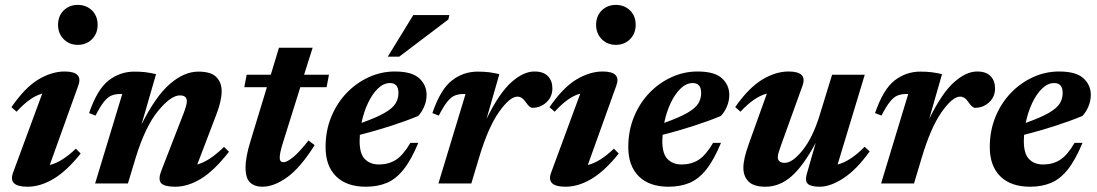

<svg xmlns="http://www.w3.org/2000/svg" viewBox="-20 -730 4366 764"><path d="M211 -631Q211 -666.5 233.5 -688.5Q256 -710.5 289.5 -710.5Q323.5 -710.5 346 -688.5Q368.5 -666.5 368.5 -631Q368.5 -596.5 346 -574Q323.5 -551.5 289.5 -551.5Q256 -551.5 233.5 -574Q211 -596.5 211 -631ZM32 -43 148 -357.5Q122.5 -350.5 97.8 -332.8Q73 -315 46 -285.5L25.5 -303.5Q79.5 -382 132.8 -413.8Q186 -445.5 237 -445.5Q312 -445.5 291.5 -389.5L178 -73.5Q203 -79.5 228.2 -95.5Q253.5 -111.5 282 -138.5L301 -119Q244.5 -48.5 192.2 -17.8Q140 13 89.5 13Q11 13 32 -43Z M360 -270 334.5 -280Q367 -375 412.5 -410Q458 -445 514.5 -445Q539 -445 558 -442.8Q577 -440.5 601 -435L543 -234.5Q599 -346.5 655.8 -395.8Q712.5 -445 769.5 -445Q820 -445 841 -423.2Q862 -401.5 862 -367.5Q862 -329.5 841.5 -276L765 -75.5Q790 -82.5 815.8 -99.5Q841.5 -116.5 871.5 -145.5L891 -126Q833 -51.5 780.5 -19.2Q728 13 677 13Q634 13 621.2 -1.2Q608.5 -15.5 621.5 -49.5L710 -277.5Q723.5 -312.5 723.5 -326.5Q723.5 -350.5 696 -350.5Q660 -350.5 609 -288.5Q558 -226.5 519.5 -101L489 0H358.5L466.5 -356H459Q439.5 -356 424.2 -350Q409 -344 394 -325.5Q379 -307 360 -270Z M1110 -175.5Q1098.5 -140 1095.8 -125.2Q1093 -110.5 1093 -102.5Q1093 -84.5 1108 -84.5Q1122 -84.5 1147.2 -105.2Q1172.5 -126 1207.5 -171L1232 -152.5Q1175 -62 1122.5 -24.5Q1070 13 1024 13Q993.5 13 975.2 -3.8Q957 -20.5 957 -65.5Q957 -83 962 -110.5Q967 -138 978 -172.5L1042 -383H952L961.5 -432.5H1057.5L1090 -540H1224L1190 -432.5H1289L1279.5 -383H1175Z M1644.5 -161.5Q1616 -93 1585.5 -55Q1555 -17 1518.5 -2Q1482 13 1436 13Q1359 13 1317.2 -28.5Q1275.5 -70 1275.5 -144.5Q1275.5 -210 1298.2 -265.2Q1321 -320.5 1360 -360.8Q1399 -401 1448.2 -423.2Q1497.5 -445.5 1551 -445.5Q1619 -445.5 1648.2 -418.5Q1677.5 -391.5 1677.5 -352.5Q1677.5 -329 1668.2 -306.8Q1659 -284.5 1644 -268.5Q1593 -247.5 1533 -228.2Q1473 -209 1412 -193.5Q1411 -180.5 1411 -168Q1411 -118 1432 -96.8Q1453 -75.5 1488 -75.5Q1526 -75.5 1555 -93.8Q1584 -112 1613 -161.5ZM1532 -399.5Q1506 -399.5 1483.2 -377.2Q1460.5 -355 1443.8 -319Q1427 -283 1418.5 -241Q1479 -262.5 1510.8 -281Q1542.5 -299.5 1554 -318.2Q1565.5 -337 1565.5 -360Q1565.5 -399.5 1532 -399.5ZM1523 -504.5 1624.5 -670H1768L1764 -652.5L1568.5 -504.5Z M1832.5 -356H1825Q1805.5 -356 1790.2 -350Q1775 -344 1760 -325.5Q1745 -307 1726 -270L1700.5 -280Q1733 -375 1778.5 -410Q1824 -445 1880.5 -445Q1905 -445 1924 -442.8Q1943 -440.5 1967 -435L1916 -257Q1967 -360.5 2015 -403Q2063 -445.5 2106.5 -445.5Q2142.5 -445.5 2160.2 -427Q2178 -408.5 2178 -378.5Q2178 -344.5 2154.2 -322.8Q2130.5 -301 2098.5 -301Q2087.5 -301 2072.5 -323Q2057.5 -345.5 2039 -345.5Q2008.5 -345.5 1965 -283.5Q1921.5 -221.5 1885.5 -100L1855.5 0H1724.5Z M2352 -631Q2352 -666.5 2374.5 -688.5Q2397 -710.5 2430.5 -710.5Q2464.5 -710.5 2487 -688.5Q2509.5 -666.5 2509.5 -631Q2509.5 -596.5 2487 -574Q2464.5 -551.5 2430.5 -551.5Q2397 -551.5 2374.5 -574Q2352 -596.5 2352 -631ZM2173 -43 2289 -357.5Q2263.5 -350.5 2238.8 -332.8Q2214 -315 2187 -285.5L2166.5 -303.5Q2220.5 -382 2273.8 -413.8Q2327 -445.5 2378 -445.5Q2453 -445.5 2432.5 -389.5L2319 -73.5Q2344 -79.5 2369.2 -95.5Q2394.5 -111.5 2423 -138.5L2442 -119Q2385.5 -48.5 2333.2 -17.8Q2281 13 2230.5 13Q2152 13 2173 -43Z M2849 -161.5Q2820.5 -93 2790 -55Q2759.5 -17 2723 -2Q2686.5 13 2640.5 13Q2563.5 13 2521.8 -28.5Q2480 -70 2480 -144.5Q2480 -210 2502.8 -265.2Q2525.5 -320.5 2564.5 -360.8Q2603.5 -401 2652.8 -423.2Q2702 -445.5 2755.5 -445.5Q2823.5 -445.5 2852.8 -418.5Q2882 -391.5 2882 -352.5Q2882 -329 2872.8 -306.8Q2863.5 -284.5 2848.5 -268.5Q2797.5 -247.5 2737.5 -228.2Q2677.5 -209 2616.5 -193.5Q2615.5 -180.5 2615.5 -168Q2615.5 -118 2636.5 -96.8Q2657.5 -75.5 2692.5 -75.5Q2730.5 -75.5 2759.5 -93.8Q2788.5 -112 2817.5 -161.5ZM2736.5 -399.5Q2710.5 -399.5 2687.8 -377.2Q2665 -355 2648.2 -319Q2631.5 -283 2623 -241Q2683.5 -262.5 2715.2 -281Q2747 -299.5 2758.5 -318.2Q2770 -337 2770 -360Q2770 -399.5 2736.5 -399.5Z M3190 -36.5 3226 -162Q3176 -68.5 3128.8 -27.8Q3081.5 13 3026 13Q2979 13 2958.5 -7.8Q2938 -28.5 2938 -62.5Q2938 -97.5 2959.5 -157L3031.5 -357.5Q2981.5 -345 2926.5 -285.5L2905.5 -304Q2959.5 -381 3013 -413.2Q3066.5 -445.5 3118 -445.5Q3193.5 -445.5 3173.5 -389.5L3088 -152.5Q3081.5 -134 3078.2 -123.2Q3075 -112.5 3075 -105Q3075 -82 3102.5 -82Q3133.5 -82 3174 -132.5Q3214.5 -183 3242 -273L3291 -432.5H3421L3313 -75.5Q3337.5 -81.5 3364.2 -98.8Q3391 -116 3420.5 -146L3440.5 -127.5Q3389 -55.5 3336.8 -21.2Q3284.5 13 3242 13Q3207 13 3194.8 1.8Q3182.5 -9.5 3190 -36.5Z M3594 -356H3586.5Q3567 -356 3551.8 -350Q3536.5 -344 3521.5 -325.5Q3506.5 -307 3487.5 -270L3462 -280Q3494.5 -375 3540 -410Q3585.5 -445 3642 -445Q3666.5 -445 3685.5 -442.8Q3704.5 -440.5 3728.5 -435L3677.5 -257Q3728.5 -360.5 3776.5 -403Q3824.5 -445.5 3868 -445.5Q3904 -445.5 3921.8 -427Q3939.5 -408.5 3939.5 -378.5Q3939.5 -344.5 3915.8 -322.8Q3892 -301 3860 -301Q3849 -301 3834 -323Q3819 -345.5 3800.5 -345.5Q3770 -345.5 3726.5 -283.5Q3683 -221.5 3647 -100L3617 0H3486Z M4287.5 -161.5Q4259 -93 4228.5 -55Q4198 -17 4161.5 -2Q4125 13 4079 13Q4002 13 3960.2 -28.5Q3918.5 -70 3918.5 -144.5Q3918.5 -210 3941.2 -265.2Q3964 -320.5 4003 -360.8Q4042 -401 4091.2 -423.2Q4140.5 -445.5 4194 -445.5Q4262 -445.5 4291.2 -418.5Q4320.5 -391.5 4320.5 -352.5Q4320.5 -329 4311.2 -306.8Q4302 -284.5 4287 -268.5Q4236 -247.5 4176 -228.2Q4116 -209 4055 -193.5Q4054 -180.5 4054 -168Q4054 -118 4075 -96.8Q4096 -75.5 4131 -75.5Q4169 -75.5 4198 -93.8Q4227 -112 4256 -161.5ZM4175 -399.5Q4149 -399.5 4126.2 -377.2Q4103.5 -355 4086.8 -319Q4070 -283 4061.5 -241Q4122 -262.5 4153.8 -281Q4185.5 -299.5 4197 -318.2Q4208.5 -337 4208.5 -360Q4208.5 -399.5 4175 -399.5Z"/></svg>

Font: Newsreader Text
Style: Bold Italic
Weight: 700
Italic angle: -17°
Designer: Hugues Gentile
Foundry: Production Type
Version: Version 1.001